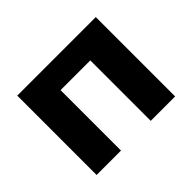

<svg xmlns="http://www.w3.org/2000/svg" viewBox="-112 -666 840 840"><g transform="rotate(-45 308.5 -245.5)"><path d="M66 0V-491H552V0H401V-374H217V0Z"/></g></svg>

Font: Nunito Sans ExtraBold
Style: Regular
Weight: 800
Designer: Vernon Adams
Foundry: Vernon Adams
Version: Version 3.101; ttfautohint (v1.8.4.7-5d5b);gftools[0.9.27]